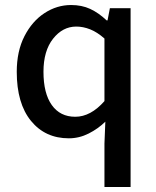

<svg xmlns="http://www.w3.org/2000/svg" viewBox="-20 -536 617 761"><path d="M394 205.1V33.2L397.5 -53.7Q369.1 -25.9 331.5 -6.8Q293.9 12.2 252.9 12.2Q159.2 12.2 102.8 -56.9Q46.4 -126 46.4 -251.5Q46.4 -333 76.9 -392.6Q107.4 -452.1 156.5 -484.1Q205.6 -516.1 261.7 -516.1Q304.2 -516.1 337.4 -500.7Q370.6 -485.4 402.8 -455.1H406.2L415.5 -503.4H497.6V205.1ZM278.3 -73.2Q339.4 -73.2 394 -135.3V-383.3Q365.2 -408.7 337.4 -419.7Q309.6 -430.7 282.2 -430.7Q228.5 -430.7 190.4 -382.6Q152.3 -334.5 152.3 -251.5Q152.3 -166 185.3 -119.6Q218.3 -73.2 278.3 -73.2Z"/></svg>

Font: Akatab SemiBold
Style: Regular
Weight: 600
Designer: SIL Global
Foundry: SIL Global
Version: Version 4.100